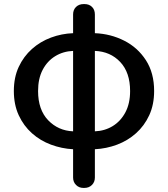

<svg xmlns="http://www.w3.org/2000/svg" viewBox="-20 -723 826 943"><path d="M339 -78V-473Q290 -471 251 -447Q212 -423 189.5 -380Q167 -337 167 -276Q167 -184 216.5 -132.5Q266 -81 339 -78ZM390 200Q368 200 353.5 185.5Q339 171 339 149V10Q283 7 230.5 -12.5Q178 -32 137 -68.5Q96 -105 72 -157Q48 -209 48 -276Q48 -343 72 -394.5Q96 -446 137 -482.5Q178 -519 230.5 -538.5Q283 -558 339 -560V-652Q339 -675 353.5 -689Q368 -703 391 -703H395Q418 -703 432 -689Q446 -675 446 -652V-560Q523 -557 589.5 -523.5Q656 -490 696.5 -427.5Q737 -365 737 -276Q737 -209 713 -157Q689 -105 648 -68.5Q607 -32 555 -12.5Q503 7 446 10V149Q446 171 431.5 185.5Q417 200 394 200ZM446 -473V-78Q495 -80 534 -104Q573 -128 596 -171.5Q619 -215 619 -276Q619 -367 570.5 -418.5Q522 -470 446 -473Z"/></svg>

Font: Chiron GoRound TC M
Style: Regular
Weight: 500
Designer: Ryoko NISHIZUKA 西塚涼子 (kana, bopomofo & ideographs); Paul D. Hunt (Latin, Greek & Cyrillic); Sandoll Communications 산돌커뮤니
Foundry: Adobe
Version: Version 1.000;hotconv 1.1.1;makeotfexe 2.6.0